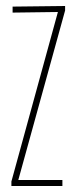

<svg xmlns="http://www.w3.org/2000/svg" viewBox="-20 -620 252 640"><path d="M18 0V-15L173 -580L22 -578V-598L197 -600V-585L41 -20H188V0Z"/></svg>

Font: Big Shoulders Display Thin Thin
Style: Regular
Weight: 250
Version: Version 2.002